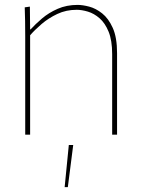

<svg xmlns="http://www.w3.org/2000/svg" viewBox="-20 -550 580 784"><path d="M83 -400Q83 -436 82.5 -464Q82 -492 81 -520L102 -523L103 -430H105Q124 -451 151.5 -474.5Q179 -498 215.5 -514Q252 -530 297 -530Q317 -530 344 -523Q371 -516 397 -495.5Q423 -475 440.5 -436Q458 -397 458 -333V0H438V-329Q438 -385 423.5 -420.5Q409 -456 386.5 -475.5Q364 -495 339 -502.5Q314 -510 293 -510Q250 -510 214 -493Q178 -476 150 -452Q122 -428 103 -406V0H83ZM261 42H279L257 214H244Z"/></svg>

Font: Murecho Thin
Style: Regular
Weight: 100
Designer: Neil Summerour
Foundry: Positype
Version: Version 1.010